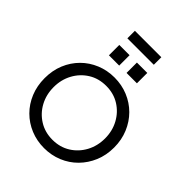

<svg xmlns="http://www.w3.org/2000/svg" viewBox="-301 -1295 1479 1479"><g transform="rotate(45 439.0 -555.0)"><path d="M439 12Q360 12 291 -16.5Q222 -45 170.5 -96.5Q119 -148 90 -218.5Q61 -289 61 -373Q61 -457 90 -527Q119 -597 170.5 -648.5Q222 -700 291 -728.5Q360 -757 439 -757Q518 -757 587 -728.5Q656 -700 707.5 -648.5Q759 -597 788.5 -526.5Q818 -456 818 -373Q818 -289 788.5 -219Q759 -149 707.5 -97Q656 -45 587 -16.5Q518 12 439 12ZM439 -79Q521 -79 584 -118.5Q647 -158 683 -224.5Q719 -291 719 -373Q719 -454 683 -520.5Q647 -587 584 -626.5Q521 -666 439 -666Q357 -666 294 -626.5Q231 -587 195 -520.5Q159 -454 159 -373Q159 -291 195 -224.5Q231 -158 294.5 -118.5Q358 -79 439 -79ZM295 -1040V-1122H583V-1040ZM287 -847V-960H399V-847ZM479 -847V-960H592V-847Z"/></g></svg>

Font: Pitagon Sans Text Medium
Style: Regular
Weight: 500
Designer: Travis Tran
Foundry: Pitagon
Version: Version 1.000; ttfautohint (v1.8.4.7-5d5b);gftools[0.9.26]